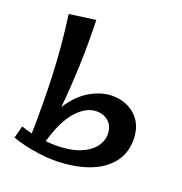

<svg xmlns="http://www.w3.org/2000/svg" viewBox="-136 -872 951 1001"><g transform="rotate(20 340.0 -371.5)"><path d="M268 10Q231 10 187.5 4Q144 -2 104 -11.5Q64 -21 38 -31L56 -99Q70 -94 84.5 -90Q99 -86 115 -82Q119 -247 112.5 -406.5Q106 -566 83 -733L229 -753Q233 -629 228.5 -504Q224 -379 213 -264Q260 -338 322 -374Q384 -410 443 -410Q522 -410 573.5 -362.5Q625 -315 625 -231Q625 -155 581 -101Q537 -47 457 -18.5Q377 10 268 10ZM394 -306Q338 -306 285.5 -249Q233 -192 197 -69Q223 -66 253 -66Q332 -66 384 -86.5Q436 -107 462.5 -140.5Q489 -174 489 -213Q489 -256 462.5 -281Q436 -306 394 -306Z"/></g></svg>

Font: Marhey
Style: Regular
Weight: 400
Designer: Nur Syamsi & Bustanul Arifin
Foundry: Namelatype
Version: Version 1.000; ttfautohint (v1.8.4.7-5d5b)